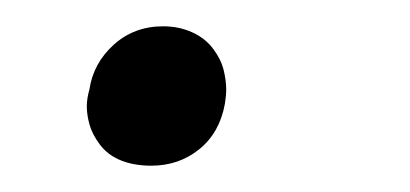

<svg xmlns="http://www.w3.org/2000/svg" viewBox="-20 -121 312 146"><path d="M95 5Q82 5 72 1Q62 -3 56 -11Q50 -19 48 -26.5Q46 -34 46 -40Q46 -46 48 -53Q51 -73 66.5 -87Q82 -101 104 -101Q116 -101 126 -96.5Q136 -92 142 -84Q148 -76 150 -68Q152 -60 152 -53Q152 -48 151 -42Q147 -20 131.5 -7.5Q116 5 95 5Z"/></svg>

Font: Isabella Sans
Style: Italic
Weight: 400
Italic angle: -12°
Designer: Christian Thalmann (Catharsis Fonts), Cristiano Sobral
Foundry: The Isabella Sans Project Authors
Version: Version 2.026; ttfautohint (v1.8.4.7-5d5b-dirty)